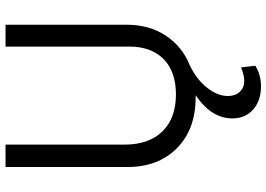

<svg xmlns="http://www.w3.org/2000/svg" viewBox="-158 -576 986 711"><g transform="rotate(-90 335.5 -221.0)"><path d="M330 10Q212 10 142 -59Q72 -128 72 -243V-694H155V-253Q155 -163 204 -113Q253 -63 341 -63Q425 -63 471.5 -108.5Q518 -154 518 -236V-694H599V-246Q599 -162 558.5 -100.5Q518 -39 447 -11Q396 14 365.5 52.5Q335 91 335 130Q335 157 350.5 173.5Q366 190 391 190Q412 190 441 178L447 231Q414 252 371 252Q318 252 285 223Q252 194 252 146Q252 68 338 10Z"/></g></svg>

Font: Cantarell
Style: Regular
Weight: 400
Designer: Dave Crossland, Nikolaus Waxweiler, Florian Fecher, Jacques Le Bailly, Eben Sorkin, Alexei Vanyashin, Alexios Zavras, Em
Version: Version 0.303